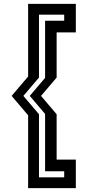

<svg xmlns="http://www.w3.org/2000/svg" viewBox="-20 -770 451 990"><path d="M181 -181V144.5H311V113H212.5V-182.5L133.5 -275.5L212.5 -368.5V-663H311V-694.5H181V-370L100.5 -275.5ZM272 -181V53H371V200H125V-175.5L40 -275.5L125 -375.5V-750H371V-603H272V-370L191.5 -275.5Z"/></svg>

Font: Tourney SemiBold
Style: Regular
Weight: 600
Version: Version 1.015